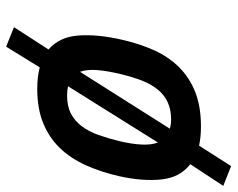

<svg xmlns="http://www.w3.org/2000/svg" viewBox="-92 -554 756 611"><g transform="rotate(90 285.5 -248.0)"><path d="M66 85 137 -25Q97 -59 92.5 -120Q88 -181 106 -259Q119 -316 140 -362Q161 -408 194 -441Q227 -474 273 -492Q319 -510 382 -510Q416 -510 443 -504L508 -606L571 -581L502 -476Q544 -444 550.5 -384.5Q557 -325 540 -249Q527 -192 505.5 -144Q484 -96 451 -61.5Q418 -27 371.5 -8Q325 11 262 11Q224 11 194 3L128 110ZM215 -253Q205 -212 202.5 -179.5Q200 -147 208 -125L389 -411Q382 -413 375 -414Q368 -415 360 -415Q328 -415 304.5 -404Q281 -393 264 -372Q247 -351 235.5 -321Q224 -291 215 -253ZM284 -84Q318 -84 341.5 -96.5Q365 -109 381.5 -131Q398 -153 409 -184Q420 -215 429 -252Q438 -290 439.5 -321Q441 -352 433 -373L254 -87Q267 -84 284 -84Z"/></g></svg>

Font: Panefresco 750wt
Style: Italic
Weight: 750
Foundry: Campivisivi & Chank Co
Version: Version 1.000